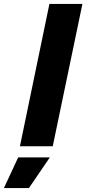

<svg xmlns="http://www.w3.org/2000/svg" viewBox="-99 -749 442 983"><path d="M154 -729H323L171 0H3ZM-6 57H156L49 214H-79Z"/></svg>

Font: Mona Sans ExtraBold
Style: Italic
Weight: 800
Italic angle: -11.7°
Designer: Deni Anggara
Foundry: GitHub
Version: Version 2.000